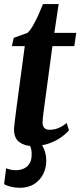

<svg xmlns="http://www.w3.org/2000/svg" viewBox="-20 -703 392 938"><path d="M196.5 -183.5Q194 -165 192.2 -150.8Q190.5 -136.5 189.2 -125Q188 -113.5 188 -103.5Q188 -86.5 196.8 -77.8Q205.5 -69 221.5 -69Q246.5 -69 267.5 -78.2Q288.5 -87.5 305.5 -102.5L317 -66.5Q302 -49 277 -31.2Q252 -13.5 217.2 -1.5Q182.5 10.5 138.5 10.5Q100.5 10.5 74.2 -9Q48 -28.5 48.5 -73.5Q49 -78 49.5 -85Q50 -92 51.5 -103.8Q53 -115.5 55.2 -134Q57.5 -152.5 61 -180L101 -477.5H38L47 -518L114.5 -542.5Q128 -555 142 -579.5Q156 -604 168.5 -632Q181 -660 190 -683H266.5L245.5 -542.5H352.5L343 -477.5H236ZM76 214.5Q55.5 214.5 34.2 209.5Q13 204.5 0 196.5L10 119Q17.5 122.5 30.8 125.5Q44 128.5 58.5 128.5Q81 128 97.8 119.8Q114.5 111.5 124.2 95.5Q134 79.5 134.5 57Q135.5 30.5 129 14.8Q122.5 -1 117.5 -13L148.5 -15L172.5 -13Q185.5 3 195.8 27.2Q206 51.5 206 84Q206 117 191.2 147Q176.5 177 147.5 195.8Q118.5 214.5 76 214.5Z"/></svg>

Font: Merriweather 48pt
Style: Bold Italic
Weight: 700
Italic angle: -7.8°
Version: Version 2.101